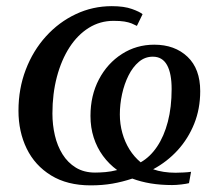

<svg xmlns="http://www.w3.org/2000/svg" viewBox="-20 -576 692 608"><path d="M267 11Q193 11 141.8 -20.5Q90.5 -52 64.5 -105.5Q38.5 -159 38.5 -225.5Q38.5 -295 61.5 -355.2Q84.5 -415.5 125.5 -460.8Q166.5 -506 220 -531.2Q273.5 -556.5 334 -556.5Q373 -556.5 398 -547.5Q423 -538.5 431.5 -531L413.5 -494Q406 -498 396.8 -501.8Q387.5 -505.5 374 -507.8Q360.5 -510 339.5 -510Q297 -510 261.5 -488Q226 -466 200.2 -426.2Q174.5 -386.5 160.2 -332.8Q146 -279 146 -216.5Q146 -180.5 153.8 -147.2Q161.5 -114 178 -87.5Q194.5 -61 220.2 -45.2Q246 -29.5 281 -29.5Q295.5 -29.5 313.5 -31Q331.5 -32.5 351 -37.5Q325 -56.5 306 -82.5Q287 -108.5 276.8 -140.2Q266.5 -172 266.5 -209Q266.5 -273.5 293.2 -324.5Q320 -375.5 366 -405Q412 -434.5 468.5 -434.5Q533.5 -434.5 573.8 -396.2Q614 -358 614 -287.5Q614 -231.5 595 -184.2Q576 -137 542.8 -100.5Q509.5 -64 465 -40Q480 -34.5 498.2 -31.8Q516.5 -29 536 -29Q546.5 -29 561.2 -29.8Q576 -30.5 585 -32L578.5 4Q571 6 554.8 8Q538.5 10 525 10Q488.5 10 457 4.8Q425.5 -0.5 399 -10.5Q367.5 0 335.8 5.5Q304 11 267 11ZM464 -396.5Q439 -396.5 419.8 -380.2Q400.5 -364 387 -337Q373.5 -310 366.5 -277.8Q359.5 -245.5 359.5 -213.5Q359.5 -183 367.5 -154.5Q375.5 -126 390.2 -102.5Q405 -79 425.5 -62Q455.5 -79 477.5 -111.8Q499.5 -144.5 511.5 -190.5Q523.5 -236.5 523.5 -294Q523.5 -344 508.8 -370.2Q494 -396.5 464 -396.5Z"/></svg>

Font: Merriweather 48pt
Style: Italic
Weight: 400
Italic angle: -7.8°
Version: Version 2.101